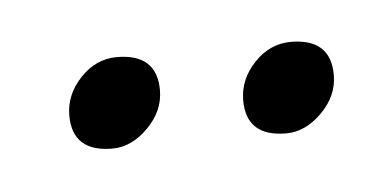

<svg xmlns="http://www.w3.org/2000/svg" viewBox="-24 -466 220 110"><g transform="rotate(-5 86.5 -411.0)"><path d="M138 -385Q115 -385 115 -406Q115 -418 124 -427.5Q133 -437 145 -437Q168 -437 168 -416Q168 -404 158.5 -394.5Q149 -385 138 -385ZM38 -385Q15 -385 15 -406Q15 -418 24 -427.5Q33 -437 45 -437Q68 -437 68 -416Q68 -404 58.5 -394.5Q49 -385 38 -385Z"/></g></svg>

Font: Imperial Script
Style: Regular
Weight: 400
Designer: Robert E. Leuschke
Foundry: Robert E. Leuschke
Version: Version 1.010; ttfautohint (v1.8.3)